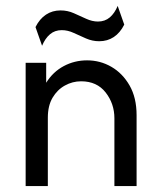

<svg xmlns="http://www.w3.org/2000/svg" viewBox="-20 -629 540 649"><path d="M66.7 0V-416.7H136.1V-349.3Q159 -386.1 195.5 -405.6Q231.9 -425 274.3 -425Q318.8 -425 356.6 -403.1Q394.4 -381.2 418.1 -339.9Q441.7 -298.6 441.7 -239.6V0H366.7V-229.2Q366.7 -278.5 337.2 -316.3Q307.6 -354.2 254.2 -354.2Q225 -354.2 199.3 -339.9Q173.6 -325.7 157.6 -298.6Q141.7 -271.5 141.7 -231.2V0ZM122.2 -474.3 100 -537.5Q113.9 -565.3 135.4 -579.5Q156.9 -593.8 184.7 -593.8Q208.3 -593.8 229.5 -584.4Q250.7 -575 271.2 -565.6Q291.7 -556.2 311.1 -556.2Q334.7 -556.2 351 -570.1Q367.4 -584 377.8 -609L400 -545.8Q386.1 -518.1 364.6 -503.8Q343.1 -489.6 315.3 -489.6Q292.4 -489.6 270.8 -499Q249.3 -508.3 229.2 -517.7Q209 -527.1 188.9 -527.1Q165.3 -527.1 149 -513.2Q132.6 -499.3 122.2 -474.3Z"/></svg>

Font: Afacad Flux
Style: Regular
Weight: 400
Designer: Kristian Moeller
Foundry: Dicotype
Version: Version 1.100